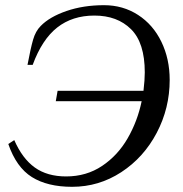

<svg xmlns="http://www.w3.org/2000/svg" viewBox="-20 -700 706 740"><path d="M12 -145 35 -160Q66 -89 114 -54.5Q162 -20 235 -20Q313 -20 373.5 -60.5Q434 -101 472 -167Q510 -233 526 -310H195L202 -350H533Q538 -392 538 -421Q538 -535 485 -587.5Q432 -640 344 -640Q259 -640 200.5 -594Q142 -548 106 -450H86Q98 -514 107.5 -547Q117 -580 137 -600Q171 -635 236 -657.5Q301 -680 381 -680Q454 -680 512 -642.5Q570 -605 602 -539Q634 -473 634 -392Q634 -283 584 -188Q534 -93 447.5 -36.5Q361 20 258 20Q163 20 103 -17.5Q43 -55 12 -145Z"/></svg>

Font: Philosopher
Style: Italic
Weight: 400
Italic angle: -10°
Designer: Jovanny Lemonad
Foundry: Jovanny Lemonad
Version: Version 2.000